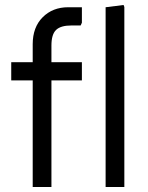

<svg xmlns="http://www.w3.org/2000/svg" viewBox="-20 -749 593 769"><path d="M111 0V-572Q111 -640 151 -680Q191 -720 253 -720H308V-658L303 -647H266Q223 -647 204.5 -629Q186 -611 186 -567V0ZM25 -427V-500H308V-427ZM403 0V-720L475 -729L478 -721V0Z"/></svg>

Font: Fustat
Style: Regular
Weight: 400
Designer: Mohamed Gaber, Khaled Hosny, Laura Garcia Mut
Foundry: Kief Type Foundry, Alif Type Foundry, Hard Type Foundry
Version: Version 1.007